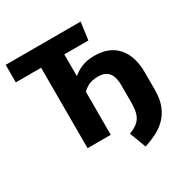

<svg xmlns="http://www.w3.org/2000/svg" viewBox="-193 -850 1136 1177"><g transform="rotate(-30 375.0 -261.5)"><path d="M8.8 -693.4H539.4L522.5 -569.4H352.1V0H188V-569.4H8.8ZM506 -470.1Q612.1 -470.1 668.2 -405.7Q724.3 -341.4 724.3 -228.8V-105.3Q724.3 -39.5 706.2 6.5Q688.1 52.4 656.8 83.6Q625.6 114.8 585.4 135Q545.2 155.1 501.4 169.4L457.7 53.1Q503.1 35.7 524.7 13.2Q546.3 -9.2 553.3 -39.7Q560.2 -70.2 560.2 -111.2V-228.4Q560.2 -269.7 550 -296.1Q539.7 -322.6 518 -335.6Q496.4 -348.6 461.6 -348.6Q419.3 -348.6 391.1 -333.7Q363 -318.8 341.5 -292.7L340.8 -404.4Q372.5 -435.8 412.2 -452.9Q452 -470.1 506 -470.1Z"/></g></svg>

Font: Fira Sans Variable
Style: Regular
Weight: 400
Designer: Carrois Corporate & Edenspiekermann AG
Foundry: Carrois Corporate GbR & Edenspiekermann AG
Version: Version 4.202